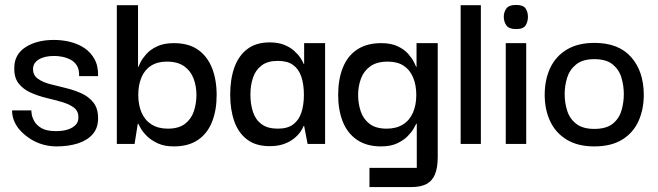

<svg xmlns="http://www.w3.org/2000/svg" viewBox="-20 -584 2670 779"><path d="M209 10Q181 10 154.5 2.5Q128 -5 105.5 -19Q83 -33 65.5 -51Q48 -69 38.5 -90.5Q29 -112 29 -136H107Q107 -135 108.5 -122Q110 -109 119 -92.5Q128 -76 148.5 -64Q169 -52 207 -52Q236 -52 256.5 -59Q277 -66 288 -78.5Q299 -91 298 -109Q298 -134 279 -148Q260 -162 230 -170.5Q200 -179 167 -187Q134 -195 104 -208.5Q74 -222 55.5 -245.5Q37 -269 38 -309Q38 -363 83.5 -392.5Q129 -422 199 -422Q233 -422 265 -414Q297 -406 322.5 -389Q348 -372 363.5 -344Q379 -316 378 -275H301Q302 -301 292.5 -317Q283 -333 267 -341.5Q251 -350 233.5 -353.5Q216 -357 200 -357Q160 -357 137 -342.5Q114 -328 114 -304Q114 -279 133 -265Q152 -251 182 -243Q212 -235 246 -227Q280 -219 310 -205.5Q340 -192 359 -168Q378 -144 378 -104Q378 -65 356.5 -40Q335 -15 297 -2.5Q259 10 209 10Z M685 10Q647 10 620 -2.5Q593 -15 576 -32Q559 -49 551 -63.5Q543 -78 541 -82H539L526 0H454V-563H540V-313H542Q543 -317 550.5 -332Q558 -347 574 -365Q590 -383 617.5 -396Q645 -409 685 -409Q745 -409 783 -382.5Q821 -356 840 -308.5Q859 -261 859 -198Q859 -137 840.5 -90Q822 -43 783.5 -16.5Q745 10 685 10ZM661 -62Q705 -62 730.5 -81.5Q756 -101 766.5 -132.5Q777 -164 777 -199Q777 -234 765.5 -265Q754 -296 727.5 -315Q701 -334 657 -334Q619 -334 593 -317.5Q567 -301 554 -270Q541 -239 541 -199Q541 -158 554.5 -127Q568 -96 595 -79Q622 -62 661 -62Z M1074 9Q1018 9 982.5 -18Q947 -45 930.5 -92Q914 -139 914 -200Q914 -263 931 -310.5Q948 -358 983.5 -385Q1019 -412 1074 -412Q1108 -412 1132 -402.5Q1156 -393 1172 -379Q1188 -365 1198 -350.5Q1208 -336 1212 -325H1214V-409H1299V0H1228L1214 -73H1212Q1208 -62 1198 -48Q1188 -34 1171.5 -21Q1155 -8 1131 0.5Q1107 9 1074 9ZM1107 -62Q1147 -62 1170 -79.5Q1193 -97 1203 -128Q1213 -159 1213 -199Q1213 -242 1202.5 -273Q1192 -304 1169 -320.5Q1146 -337 1107 -337Q1066 -337 1041.5 -318.5Q1017 -300 1006.5 -269Q996 -238 996 -200Q996 -161 1006.5 -129.5Q1017 -98 1041.5 -80Q1066 -62 1107 -62Z M1479 175V97H1671V-82H1669Q1667 -78 1659 -63.5Q1651 -49 1634.5 -32Q1618 -15 1591.5 -2.5Q1565 10 1526 10Q1467 10 1428 -17Q1389 -44 1370.5 -91Q1352 -138 1352 -199Q1352 -262 1371 -309.5Q1390 -357 1429 -383Q1468 -409 1527 -409Q1567 -409 1594 -396Q1621 -383 1636.5 -365Q1652 -347 1659.5 -332Q1667 -317 1668 -313H1670V-409H1756V52Q1756 96 1745 123Q1734 150 1710.5 162.5Q1687 175 1648 175ZM1549 -62Q1588 -62 1615 -79Q1642 -96 1655.5 -127Q1669 -158 1669 -199Q1669 -239 1656 -270Q1643 -301 1617.5 -317.5Q1592 -334 1553 -334Q1509 -334 1482.5 -315Q1456 -296 1444.5 -265Q1433 -234 1433 -199Q1433 -164 1443.5 -132.5Q1454 -101 1479.5 -81.5Q1505 -62 1549 -62Z M1849 0V-563H1931V0Z M2032 0V-409H2115V0ZM2074 -466Q2045 -466 2034.5 -481Q2024 -496 2024 -516Q2024 -535 2034.5 -549.5Q2045 -564 2074 -564Q2103 -564 2112.5 -549.5Q2122 -535 2122 -516Q2122 -496 2112.5 -481Q2103 -466 2074 -466Z M2391 10Q2325 10 2280 -17Q2235 -44 2212.5 -91.5Q2190 -139 2190 -199Q2190 -261 2212.5 -308.5Q2235 -356 2280 -383Q2325 -410 2392 -410Q2490 -410 2541 -352Q2592 -294 2592 -199Q2592 -140 2570.5 -92.5Q2549 -45 2504.5 -17.5Q2460 10 2391 10ZM2391 -61Q2440 -61 2466 -82Q2492 -103 2501.5 -135.5Q2511 -168 2511 -202Q2511 -236 2501.5 -268.5Q2492 -301 2466 -322.5Q2440 -344 2391 -344Q2344 -344 2317.5 -322.5Q2291 -301 2281 -268.5Q2271 -236 2271 -202Q2271 -168 2281 -135.5Q2291 -103 2317.5 -82Q2344 -61 2391 -61Z"/></svg>

Font: Darker Grotesque Light SemiBold
Style: Regular
Weight: 600
Version: Version 1.000;gftools[0.9.28]